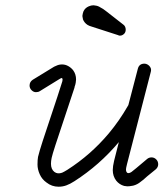

<svg xmlns="http://www.w3.org/2000/svg" viewBox="-20 -681 619 727"><path d="M427 -548 328 -580Q317 -583 311 -587Q299 -595 294 -608Q294 -610 293.5 -612Q293 -614 292.5 -616.5Q292 -619 292 -621Q293 -630 296 -638Q302 -651 316 -657Q325 -661 334 -661Q337 -661 341 -660Q351 -659 360 -653Q369 -649 384 -637L448 -587Q452 -584 454 -579Q456 -574 456 -569Q456 -564 454.5 -560Q453 -556 450 -553Q447 -550 443 -548Q439 -546 434 -546Q430 -546 427 -548ZM537 -79Q544 -85 554 -85Q564 -85 571.5 -77.5Q579 -70 579 -59Q579 -48 570 -40Q543 -18 537.5 -13.5Q532 -9 529.5 -6.5Q527 -4 523.5 -1Q520 2 517.5 3.5Q515 5 513 7Q500 18 484 22Q468 25 461.5 24.5Q455 24 450 23Q432 18 420 3Q407 -14 407 -37Q407 -51 412 -72L430 -143Q357 -56 262 5Q245 16 231 21Q217 26 202 26Q176 26 156 10Q139 -2 130.5 -21Q122 -40 122 -58Q122 -76 124 -87Q129 -108 142 -148Q216 -370 216 -373Q217 -378 217 -380L215 -386Q210 -385 204 -381L131 -336Q125 -332 116 -332Q107 -332 99.5 -339.5Q92 -347 92 -357Q92 -371 104 -379Q182 -427 185 -428.5Q188 -430 193 -432Q203 -437 215 -437Q227 -437 238 -431Q249 -425 257 -415Q268 -400 268 -380Q267 -366 265 -360Q263 -354 262.5 -352.5Q262 -351 262 -349Q261 -347 190 -132Q178 -95 175.5 -83Q173 -71 173 -61Q173 -40 186 -30Q198 -21 215 -27Q222 -30 235 -38Q324 -95 392 -176Q432 -224 463 -278Q465 -281 466 -283L502 -421Q507 -440 527 -440Q533 -440 539 -436.5Q545 -433 548.5 -427.5Q552 -422 552 -417Q552 -412 551 -409L461 -60Q457 -44 457 -40Q457 -33 459 -30Q461 -27 463 -26Q469 -24 478 -30Q484 -34 537 -79ZM479 -30Q479 -30 479 -30Z"/></svg>

Font: TT2020Base
Style: Italic
Weight: 400
Italic angle: -15°
Version: Version 0.2.000